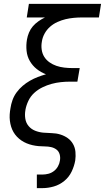

<svg xmlns="http://www.w3.org/2000/svg" viewBox="-20 -755 541 990"><path d="M170 215V145H199Q214 145 229.5 141Q245 137 258 127Q271 117 279 102.5Q287 88 289 73Q292 56 287.5 40.5Q283 25 271 16Q259 7 243.5 3.5Q228 0 211.5 0Q195 0 179 -1.5Q163 -3 147.5 -6.5Q132 -10 117.5 -16Q103 -22 90.5 -30.5Q78 -39 67.5 -50Q57 -61 49.5 -74Q42 -87 37.5 -101.5Q33 -116 31 -132Q29 -148 30 -164.5Q31 -181 34 -197Q37 -218 44.5 -239Q52 -260 65.5 -278.5Q79 -297 96.5 -312Q114 -327 134 -338.5Q154 -350 175 -358Q196 -366 217 -372Q191 -382 169.5 -399Q148 -416 134 -440Q120 -464 117 -493Q114 -522 119 -551Q122 -569 129.5 -587Q137 -605 149.5 -619.5Q162 -634 178.5 -645.5Q195 -657 212 -665H118L129 -735H501L490 -665H403Q382 -665 360.5 -663Q339 -661 318 -656Q297 -651 276 -641.5Q255 -632 238 -617Q221 -602 210 -582Q199 -562 196 -541Q192 -520 195 -499Q198 -478 208.5 -461.5Q219 -445 235.5 -433.5Q252 -422 271 -415.5Q290 -409 311 -406.5Q332 -404 354 -404H391L379 -334H342Q318 -334 294 -331.5Q270 -329 246 -322.5Q222 -316 198.5 -304.5Q175 -293 156 -275.5Q137 -258 126 -234.5Q115 -211 111 -188Q111 -187 111 -187Q111 -187 111 -187Q107 -165 110.5 -143Q114 -121 127.5 -105Q141 -89 161 -81Q181 -73 203 -71Q225 -69 247.5 -68.5Q270 -68 291 -61.5Q312 -55 329 -43Q346 -31 356.5 -12.5Q367 6 369 28Q371 50 368 72Q363 101 349.5 129.5Q336 158 311.5 178Q287 198 257.5 206.5Q228 215 199 215Z"/></svg>

Font: Iosevka SS04 Oblique
Style: Regular
Weight: 400
Italic angle: -9°
Monospace: yes
Designer: Belleve Invis
Foundry: Belleve Invis
Version: Version 19.0.0; ttfautohint (v1.8.4)